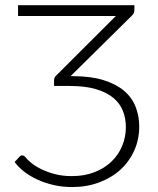

<svg xmlns="http://www.w3.org/2000/svg" viewBox="-20 -728 621 755"><path d="M508.5 -707.5V-690Q508.5 -684.5 507 -679Q505.5 -673.5 499.5 -667.5L257.5 -428.5H266.5Q337 -428.5 386.8 -413Q436.5 -397.5 467.8 -371Q499 -344.5 513.2 -308.2Q527.5 -272 527.5 -231Q527.5 -179.5 507.8 -135.8Q488 -92 453 -60.2Q418 -28.5 369.5 -10.5Q321 7.5 263.5 7.5Q225 7.5 190.5 -0.5Q156 -8.5 126.8 -22Q97.5 -35.5 74.8 -53.2Q52 -71 37.5 -91L57.5 -112.5Q60 -115.5 62.5 -116.2Q65 -117 66.5 -117Q70 -117 72.5 -116Q75 -115 79 -111Q87 -100.5 103.2 -87.2Q119.5 -74 143 -62.5Q166.5 -51 196.5 -43.2Q226.5 -35.5 262.5 -35.5Q312 -35.5 351.2 -50.8Q390.5 -66 418 -92.2Q445.5 -118.5 460.2 -153.8Q475 -189 475 -228.5Q475 -262 463.5 -291.5Q452 -321 425.8 -343Q399.5 -365 357.2 -377.5Q315 -390 253.5 -390H192.5V-410.5Q192.5 -416 194 -420.8Q195.5 -425.5 200.5 -430.5L435.5 -665H51V-707.5Z"/></svg>

Font: Lato Light
Style: Regular
Weight: 300
Designer: Lukasz Dziedzic
Foundry: tyPoland Lukasz Dziedzic
Version: Version 2.007; 2014-02-27